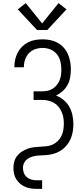

<svg xmlns="http://www.w3.org/2000/svg" viewBox="-20 -995 540 1230"><path d="M217 -803 94 -935 145 -975 250 -845 355 -975 406 -935 283 -803ZM215 215Q196 215 177 212Q158 209 140.5 201.5Q123 194 108.5 181.5Q94 169 84 153Q74 137 70 118Q66 99 66 80Q66 60 71.5 40Q77 20 89.5 4Q102 -12 119.5 -23.5Q137 -35 156 -42Q175 -49 195 -51.5Q215 -54 235.5 -55Q256 -56 276.5 -58Q297 -60 315.5 -68Q334 -76 349 -90.5Q364 -105 373 -123Q382 -141 385.5 -161.5Q389 -182 389 -202Q389 -222 386 -241Q383 -260 375 -278Q367 -296 354.5 -311.5Q342 -327 325 -336.5Q308 -346 289 -350.5Q270 -355 250 -355H195V-410H250Q268 -410 285 -413.5Q302 -417 317 -426.5Q332 -436 343.5 -450Q355 -464 361.5 -480Q368 -496 370.5 -513.5Q373 -531 373 -549Q373 -549 373 -549.5Q373 -550 373 -550Q373 -576 367 -601.5Q361 -627 344.5 -647.5Q328 -668 303.5 -678Q279 -688 253 -688Q229 -688 205.5 -680Q182 -672 165.5 -654.5Q149 -637 141 -614Q133 -591 133 -567Q133 -566 133 -565Q133 -564 133 -564H72Q72 -565 72 -566Q72 -567 72 -568Q72 -592 77.5 -615Q83 -638 94 -659Q105 -680 122.5 -697Q140 -714 161 -724.5Q182 -735 205.5 -739Q229 -743 253 -743Q278 -743 302.5 -738Q327 -733 349 -721Q371 -709 388 -690Q405 -671 415 -648Q425 -625 429.5 -600.5Q434 -576 434 -551Q434 -525 429.5 -499.5Q425 -474 413 -451.5Q401 -429 381.5 -411.5Q362 -394 339 -383Q365 -373 387.5 -354.5Q410 -336 424 -311Q438 -286 444 -257.5Q450 -229 450 -201Q450 -201 450 -201Q450 -201 450 -201V-200Q450 -183 448 -165.5Q446 -148 441.5 -131.5Q437 -115 429.5 -99Q422 -83 411.5 -69.5Q401 -56 388 -44.5Q375 -33 359.5 -24.5Q344 -16 327.5 -11Q311 -6 293.5 -3.5Q276 -1 259 -0.5Q242 0 224.5 1.5Q207 3 190 7.5Q173 12 158.5 21.5Q144 31 135.5 47Q127 63 127 80Q127 97 133 113Q139 129 152 140Q165 151 181.5 155.5Q198 160 215 160H250V215Z"/></svg>

Font: Iosevka SS04 Light
Style: Regular
Weight: 300
Monospace: yes
Designer: Belleve Invis
Foundry: Belleve Invis
Version: Version 19.0.0; ttfautohint (v1.8.4)